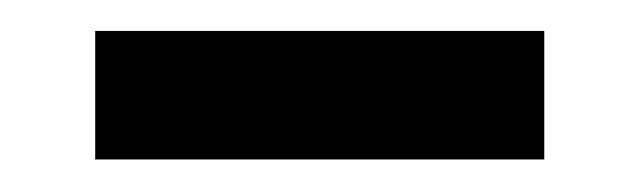

<svg xmlns="http://www.w3.org/2000/svg" viewBox="-20 -342 403 121"><path d="M323 -322.5V-241.5H40V-322.5Z"/></svg>

Font: Hepta Slab ExtraLight Medium
Style: Regular
Weight: 500
Version: Version 1.100